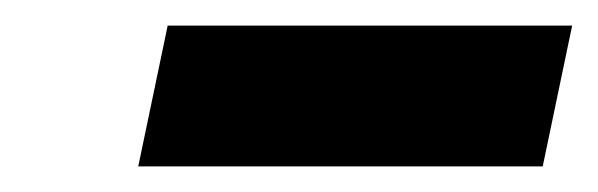

<svg xmlns="http://www.w3.org/2000/svg" viewBox="-20 -325 467 150"><path d="M111 -305 88 -195H404L427 -305Z"/></svg>

Font: LT Wave Text Bold Italic
Style: Regular
Weight: 700
Designer: Daniel Lyons
Version: Version 2.5 (Glyphs App)